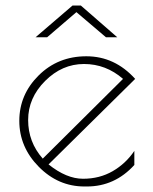

<svg xmlns="http://www.w3.org/2000/svg" viewBox="-20 -664 555 696"><path d="M295 12H286Q191 12 120.5 -59.5Q50 -131 50 -226Q50 -321 120 -390.5Q190 -460 293 -460Q396 -460 470 -378L156 -68Q221 -16 281 -16Q341 -16 388.5 -43.5Q436 -71 467 -117V-66Q396 12 295 12ZM135 -89 426 -378Q364 -432 284.5 -432Q205 -432 143.5 -370.5Q82 -309 82 -229Q82 -149 135 -89ZM273 -644 405 -529H364L257 -620L151 -529H109L243 -644Z"/></svg>

Font: Poiret One
Style: Regular
Weight: 400
Designer: Denis Masharov
Foundry: Denis Masharov
Version: Version 1.001